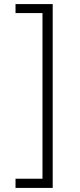

<svg xmlns="http://www.w3.org/2000/svg" viewBox="-20 -770 391 940"><path d="M238 150H56V105H188V-706H56V-750H238Z"/></svg>

Font: Synthetic Light
Style: Regular
Weight: 300
Designer: Santiago Orozco
Foundry: Typemade
Version: Version 2.000; ttfautohint (v1.8.4.7-5d5b)